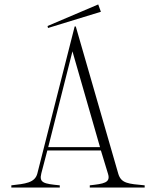

<svg xmlns="http://www.w3.org/2000/svg" viewBox="-20 -844 702 864"><path d="M31 -10V0H249V-10C177 -17 155 -21 166 -64L193 -167H434L466 -62C479 -21 446 -17 384 -10V0H631V-10C558 -17 525 -18 512 -63L321 -725H316L148 -63C137 -21 93 -17 31 -10ZM197 -182 306 -613 430 -182ZM434 -791 422 -824 194 -727 196 -718Z"/></svg>

Font: Sprat Condensed Thin
Style: Regular
Weight: 100
Width: 3
Designer: Ethan Nakache
Foundry: Collletttivo
Version: Version 2.000;Glyphs 3.2 (3217)